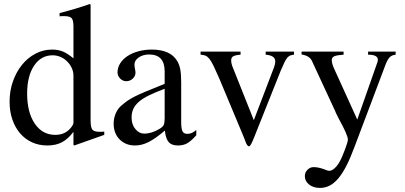

<svg xmlns="http://www.w3.org/2000/svg" viewBox="-20 -703 1984 941"><path d="M340 7V-57Q314 -22 284 -6Q254 10 212 10Q171 10 137 -5.5Q103 -21 78.5 -49.5Q54 -78 40.5 -117.5Q27 -157 27 -205Q27 -258 43.5 -304.5Q60 -351 88 -385.5Q116 -420 154 -440Q192 -460 235 -460Q265 -460 288 -450.5Q311 -441 340 -417V-573Q340 -604 331 -614Q322 -624 294 -624Q288 -624 283 -624Q278 -624 272 -623V-639Q296 -645 315 -650.5Q334 -656 351.5 -661Q369 -666 385 -671.5Q401 -677 419 -683L424 -681V-114Q424 -79 432.5 -68Q441 -57 468 -57Q470 -57 473.5 -57Q477 -57 491 -58V-42L344 10ZM340 -332Q340 -352 331.5 -370Q323 -388 309 -402Q295 -416 276.5 -424Q258 -432 238 -432Q181 -432 147 -381Q113 -330 113 -245Q113 -152 150.5 -97Q188 -42 251 -42Q296 -42 323 -72Q331 -80 335.5 -88.5Q340 -97 340 -102Z M942 -40Q916 -11 897 -0.5Q878 10 852 10Q821 10 806.5 -7Q792 -24 788 -63Q742 -24 708.5 -7Q675 10 642 10Q596 10 566.5 -19.5Q537 -49 537 -97Q537 -122 546.5 -145.5Q556 -169 573 -184Q589 -198 603 -208Q617 -218 638.5 -229Q660 -240 694.5 -254.5Q729 -269 787 -292V-353Q787 -436 711 -436Q681 -436 660 -421.5Q639 -407 639 -387Q639 -376 642 -363Q643 -358 643.5 -354Q644 -350 644 -347Q644 -330 630.5 -317.5Q617 -305 599 -305Q582 -305 569 -318Q556 -331 556 -348Q556 -372 569 -392.5Q582 -413 604.5 -428Q627 -443 658 -451.5Q689 -460 724 -460Q814 -460 848 -405Q859 -387 863.5 -363Q868 -339 868 -300V-105Q868 -72 874.5 -59.5Q881 -47 898 -47Q909 -47 919 -51Q929 -55 942 -66ZM787 -268Q742 -251 711 -236Q680 -221 661 -204.5Q642 -188 633.5 -169.5Q625 -151 625 -129V-125Q625 -93 643.5 -70.5Q662 -48 688 -48Q704 -48 723.5 -54Q743 -60 761 -71Q777 -80 782 -90Q787 -100 787 -123Z M1421 -435Q1410 -434 1402.5 -431Q1395 -428 1388 -420Q1381 -412 1374 -397Q1367 -382 1356 -357L1228 -36Q1217 -8 1211 3Q1205 14 1200 14Q1191 14 1182 -12Q1180 -18 1178 -23Q1176 -28 1174 -33L1054 -320Q1037 -359 1026 -381.5Q1015 -404 1005.5 -415.5Q996 -427 986.5 -430.5Q977 -434 963 -435V-450H1159V-435Q1133 -433 1123 -427Q1113 -421 1113 -407Q1113 -391 1122 -370L1224 -114L1323 -373Q1329 -388 1329 -403Q1329 -431 1282 -435V-450H1421Z M1919 -435Q1901 -433 1891 -423.5Q1881 -414 1871 -390L1717 18Q1697 72 1677.5 110Q1658 148 1637.5 172Q1617 196 1595 207Q1573 218 1548 218Q1516 218 1495 201.5Q1474 185 1474 160Q1474 142 1487 129Q1500 116 1517 116Q1540 116 1570 127Q1584 134 1595 134Q1606 134 1620 121.5Q1634 109 1645 89Q1651 78 1658 61.5Q1665 45 1671 29Q1677 13 1681 0Q1685 -13 1685 -19Q1685 -30 1673.5 -56Q1662 -82 1641 -120L1626 -150L1623 -158L1509 -404Q1497 -430 1458 -436V-450H1664V-435Q1632 -433 1619 -427.5Q1606 -422 1606 -408Q1606 -393 1616 -370L1731 -117L1828 -393Q1832 -402 1832 -410Q1832 -435 1784 -435V-450H1919Z"/></svg>

Font: Klingon pIqaD Mandel
Style: Regular
Weight: 400
Width: 0
Designer: Mike Neff (qa'vaj)
Foundry: Mike Neff and Michael Everson
Version: Version 2.003